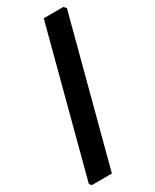

<svg xmlns="http://www.w3.org/2000/svg" viewBox="-217 -736 735 908"><g transform="rotate(-30 151.0 -282.5)"><path d="M302 -681 314 -668 107 116H-3L-12 104L195 -681Z"/></g></svg>

Font: Alegreya Sans ExtraBold
Style: Regular
Weight: 800
Designer: Juan Pablo del Peral
Foundry: Huerta Tipografica
Version: Version 2.007